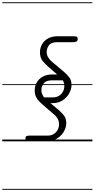

<svg xmlns="http://www.w3.org/2000/svg" viewBox="-25 -1250 837 1698"><path d="M237 0Q221.5 0 210.8 -4.8Q200 -9.5 200 -26.5Q200 -43 210 -46.8Q220 -50.5 237 -50.5H393.5Q429 -50.5 452 -65.8Q475 -81 486 -104Q497 -127 497 -151Q497 -177.5 485.8 -198.2Q474.5 -219 460 -231.5L356.5 -320.5Q337.5 -337 320.2 -354.8Q303 -372.5 292.5 -395.5Q282 -418.5 282 -450Q282 -488 299.8 -520Q317.5 -552 352.2 -571.8Q387 -591.5 437.5 -591.5H480.5Q461 -608.5 442 -625Q423 -641.5 403.5 -658Q374 -684 351.2 -712.5Q328.5 -741 328.5 -787.5Q328.5 -825.5 346.5 -857.8Q364.5 -890 399.2 -909.8Q434 -929.5 485 -929.5H606Q637 -929.5 649.5 -927.2Q662 -925 662 -903.5Q662 -889.5 652 -883.2Q642 -877 629 -877H481Q428 -877 407.8 -849.5Q387.5 -822 387.5 -789.5Q387.5 -765 400.8 -743.2Q414 -721.5 431 -707L541 -614.5Q569.5 -590 588.5 -564.5Q607.5 -539 607.5 -497Q607.5 -463 587.8 -426Q568 -389 530.5 -363.5Q493 -338 440 -338H421.5Q440 -322.5 458 -307Q476 -291.5 494.5 -276.5Q522.5 -252.5 541.8 -226.8Q561 -201 561 -159Q561 -125 540.8 -88Q520.5 -51 480.2 -25.5Q440 0 379.5 0ZM365 -388.5H440Q475.5 -388.5 498.5 -403.8Q521.5 -419 532.8 -442.2Q544 -465.5 544 -489Q544 -503.5 540.5 -516Q537 -528.5 530.5 -539.5H434.5Q381.5 -539.5 361.2 -512Q341 -484.5 341 -452Q341 -435 347.8 -418.5Q354.5 -402 365 -388.5ZM237 0Q221.5 0 210.8 -4.8Q200 -9.5 200 -26.5Q200 -43 210 -46.8Q220 -50.5 237 -50.5H393.5Q429 -50.5 452 -65.8Q475 -81 486 -104Q497 -127 497 -151Q497 -177.5 485.8 -198.2Q474.5 -219 460 -231.5L356.5 -320.5Q337.5 -337 320.2 -354.8Q303 -372.5 292.5 -395.5Q282 -418.5 282 -450Q282 -488 299.8 -520Q317.5 -552 352.2 -571.8Q387 -591.5 437.5 -591.5H480.5Q461 -608.5 442 -625Q423 -641.5 403.5 -658Q374 -684 351.2 -712.5Q328.5 -741 328.5 -787.5Q328.5 -825.5 346.5 -857.8Q364.5 -890 399.2 -909.8Q434 -929.5 485 -929.5H606Q637 -929.5 649.5 -927.2Q662 -925 662 -903.5Q662 -889.5 652 -883.2Q642 -877 629 -877H481Q428 -877 407.8 -849.5Q387.5 -822 387.5 -789.5Q387.5 -765 400.8 -743.2Q414 -721.5 431 -707L541 -614.5Q569.5 -590 588.5 -564.5Q607.5 -539 607.5 -497Q607.5 -463 587.8 -426Q568 -389 530.5 -363.5Q493 -338 440 -338H421.5Q440 -322.5 458 -307Q476 -291.5 494.5 -276.5Q522.5 -252.5 541.8 -226.8Q561 -201 561 -159Q561 -125 540.8 -88Q520.5 -51 480.2 -25.5Q440 0 379.5 0ZM365 -388.5H440Q475.5 -388.5 498.5 -403.8Q521.5 -419 532.8 -442.2Q544 -465.5 544 -489Q544 -503.5 540.5 -516Q537 -528.5 530.5 -539.5H434.5Q381.5 -539.5 361.2 -512Q341 -484.5 341 -452Q341 -435 347.8 -418.5Q354.5 -402 365 -388.5ZM-5 420.5H792V428.5H-5ZM-5 -16H792V0H-5ZM-5 -505.5H792V-497.5H-5ZM-5 -1230H792V-1222H-5Z"/></svg>

Font: Edu VIC WA NT Pre Guide
Style: Regular
Weight: 400
Designer: Tina and Corey Anderson, Eben Sorkin, Mirko Velimirovic
Foundry: Google for Education
Version: Version 1.000